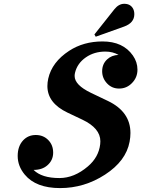

<svg xmlns="http://www.w3.org/2000/svg" viewBox="-20 -961 729 991"><path d="M621.1 -941.4Q652.8 -941.4 666.5 -917Q673.3 -904.8 673.3 -887.7Q673.3 -842.8 620.1 -823.7L474.1 -771.5L467.3 -783.2L570.3 -913.1Q592.8 -941.4 621.1 -941.4ZM107.9 -59.6Q71.3 -103.5 71.3 -156.2Q71.3 -206.5 99.6 -236.8Q125.5 -264.2 164.6 -264.2Q203.6 -264.2 229 -238.3Q254.4 -212.4 254.4 -173.3Q254.4 -133.3 224.1 -107.4Q197.3 -84 153.3 -84Q195.3 -42 286.6 -42Q363.3 -42 433.6 -102.1Q489.3 -149.4 497.1 -216.3Q498 -224.6 498 -231.9Q498 -299.3 405.3 -343.3L328.1 -379.9Q224.6 -429.2 224.6 -517.1Q224.6 -535.2 229 -555.2Q248 -640.6 336.9 -698.7Q411.1 -747.1 509.3 -747.1Q615.2 -747.1 666 -674.3Q689.5 -640.6 689.5 -601.6Q689.5 -560.5 660.6 -531.7Q633.3 -503.9 594.7 -503.9Q557.6 -503.9 532.7 -530.3Q507.3 -557.1 507.3 -593.3Q507.3 -630.4 532.7 -654.3Q556.2 -676.3 591.8 -677.7Q562 -694.8 523.9 -694.8Q466.3 -694.8 423.3 -665Q378.9 -634.3 367.2 -585.4Q365.2 -577.1 365.2 -568.8Q365.2 -522 450.2 -481.4L537.1 -439.9Q653.3 -384.3 653.3 -274.4Q653.3 -252.9 648.9 -229.5Q630.4 -129.9 522 -59.6Q415 9.8 290.3 9.8Q165.5 9.8 107.9 -59.6Z"/></svg>

Font: Cursive Sans
Style: Bold
Weight: 700
Italic angle: -15°
Designer: Wojciech Kalinowski "wmk69" (wmk69@o2.pl)
Foundry: Wojciech Kalinowski "wmk69" (wmk69@o2.pl)
Version: Wersja 3.1.0; 2022-02-18